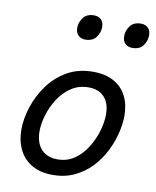

<svg xmlns="http://www.w3.org/2000/svg" viewBox="-89 -863 771 951"><g transform="rotate(10 296.0 -388.0)"><path d="M241 19Q179 19 136 -6Q93 -31 71.5 -75.5Q50 -120 50 -176Q50 -229 69 -288.5Q88 -348 125.5 -400.5Q163 -453 219.5 -486Q276 -519 351 -519Q413 -519 455.5 -495.5Q498 -472 519.5 -429.5Q541 -387 541 -331Q541 -291 529.5 -243.5Q518 -196 494.5 -149.5Q471 -103 435 -65Q399 -27 350.5 -4Q302 19 241 19ZM251 -61Q300 -61 337 -87Q374 -113 399 -153.5Q424 -194 437 -238.5Q450 -283 450 -321Q450 -360 437 -386Q424 -412 400 -425.5Q376 -439 343 -439Q293 -439 255 -413.5Q217 -388 191.5 -348Q166 -308 153 -264Q140 -220 140 -183Q140 -144 153.5 -116.5Q167 -89 192 -75Q217 -61 251 -61ZM283 -669Q263 -669 249 -682Q235 -695 235 -720Q235 -747 252.5 -771Q270 -795 307 -795Q328 -795 342 -782.5Q356 -770 356 -744Q356 -717 338.5 -693Q321 -669 283 -669ZM520 -669Q499 -669 485 -682Q471 -695 471 -720Q471 -747 488.5 -771Q506 -795 543 -795Q564 -795 578 -782.5Q592 -770 592 -744Q592 -717 575 -693Q558 -669 520 -669Z"/></g></svg>

Font: Playwrite DK Uloopet
Style: Regular
Weight: 400
Designer: Veronika Burian, José Scaglione
Foundry: TypeTogether
Version: Version 1.002